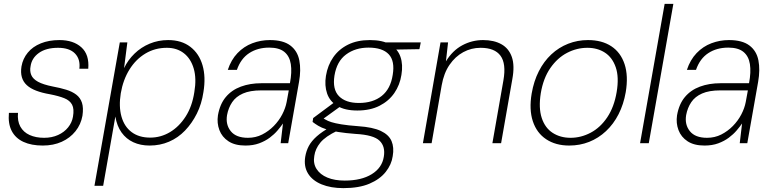

<svg xmlns="http://www.w3.org/2000/svg" viewBox="-20 -740 3999 992"><path d="M201 12Q142 12 101 -7Q60 -26 40.5 -63.5Q21 -101 26 -157H73Q69 -115 85 -86Q101 -57 133 -42.5Q165 -28 208 -28Q248 -28 280 -42.5Q312 -57 332 -82Q352 -107 357 -137Q364 -177 352.5 -199Q341 -221 312.5 -232.5Q284 -244 238 -253Q197 -260 167 -271.5Q137 -283 118.5 -300Q100 -317 93 -341Q86 -365 91 -397Q98 -437 123.5 -468Q149 -499 191 -516Q233 -533 287 -533Q359 -533 400.5 -495.5Q442 -458 436 -385H390Q396 -434 367.5 -463.5Q339 -493 280 -493Q218 -493 181 -466.5Q144 -440 138 -398Q133 -373 141.5 -352.5Q150 -332 176.5 -317.5Q203 -303 253 -293Q291 -286 322 -276.5Q353 -267 374 -251Q395 -235 403.5 -209Q412 -183 406 -142Q398 -97 370 -62Q342 -27 299 -7.5Q256 12 201 12Z M468 220 599 -521H638L621 -388Q641 -430 675 -463Q709 -496 753.5 -514.5Q798 -533 849 -533Q918 -533 963.5 -498Q1009 -463 1026.5 -402.5Q1044 -342 1031 -264Q1022 -203 997 -153Q972 -103 936 -65.5Q900 -28 853.5 -8Q807 12 753 12Q706 12 669 -5Q632 -22 608 -55.5Q584 -89 576 -138L513 220ZM756 -29Q811 -29 858.5 -57.5Q906 -86 939.5 -138.5Q973 -191 984 -264Q996 -334 981 -385.5Q966 -437 930 -465Q894 -493 842 -493Q781 -493 731.5 -463.5Q682 -434 649 -381Q616 -328 604 -258Q593 -190 607.5 -138Q622 -86 660 -57.5Q698 -29 756 -29Z M1248 12Q1194 12 1160.5 -10Q1127 -32 1113.5 -68Q1100 -104 1106 -144Q1116 -202 1146.5 -238.5Q1177 -275 1224.5 -292.5Q1272 -310 1330 -310H1478Q1489 -368 1482.5 -409Q1476 -450 1449 -472Q1422 -494 1371 -494Q1311 -494 1267.5 -465.5Q1224 -437 1204 -379H1157Q1174 -431 1207 -465.5Q1240 -500 1283.5 -516.5Q1327 -533 1374 -533Q1443 -533 1480 -505Q1517 -477 1526.5 -428Q1536 -379 1525 -317L1469 0H1430L1442 -102Q1431 -86 1414 -66Q1397 -46 1373.5 -28.5Q1350 -11 1319 0.5Q1288 12 1248 12ZM1261 -28Q1301 -28 1334.5 -45Q1368 -62 1394.5 -89Q1421 -116 1438 -148.5Q1455 -181 1461 -213L1472 -273H1329Q1272 -273 1235.5 -257Q1199 -241 1179.5 -212Q1160 -183 1153 -145Q1145 -96 1172.5 -62Q1200 -28 1261 -28Z M1754 232Q1689 232 1641.5 212.5Q1594 193 1571.5 156.5Q1549 120 1557 70Q1562 40 1575.5 14.5Q1589 -11 1616.5 -35.5Q1644 -60 1689 -85L1724 -65Q1661 -35 1635 -3Q1609 29 1604 65Q1597 104 1615.5 133Q1634 162 1671.5 177.5Q1709 193 1761 193Q1847 193 1900.5 160Q1954 127 1963 70Q1972 17 1941 -13Q1910 -43 1818 -48Q1765 -52 1728 -58Q1691 -64 1666 -72Q1641 -80 1624.5 -90Q1608 -100 1595 -110L1598 -130L1707 -211L1748 -197L1632 -113L1637 -136Q1649 -130 1661 -122.5Q1673 -115 1692 -109Q1711 -103 1744 -97.5Q1777 -92 1831 -88Q1906 -83 1947.5 -63.5Q1989 -44 2003 -11Q2017 22 2009 67Q2003 110 1973 148Q1943 186 1889 209Q1835 232 1754 232ZM1826 -169Q1762 -169 1723 -192.5Q1684 -216 1670 -257Q1656 -298 1664 -348Q1673 -403 1702 -444.5Q1731 -486 1778.5 -509.5Q1826 -533 1891 -533Q1957 -533 1996 -510Q2035 -487 2049 -446.5Q2063 -406 2054 -353Q2046 -301 2017.5 -259.5Q1989 -218 1941 -193.5Q1893 -169 1826 -169ZM1834 -208Q1907 -208 1952.5 -244.5Q1998 -281 2009 -353Q2021 -425 1988.5 -459.5Q1956 -494 1884 -494Q1816 -494 1768 -458.5Q1720 -423 1708 -349Q1697 -278 1731.5 -243Q1766 -208 1834 -208ZM1972 -483 1964 -521H2154L2147 -486Z M2165 0 2256 -521H2295L2284 -423Q2318 -479 2368.5 -506Q2419 -533 2476 -533Q2532 -533 2570.5 -511.5Q2609 -490 2624.5 -445.5Q2640 -401 2627 -331L2569 0H2524L2581 -325Q2596 -411 2566 -452Q2536 -493 2463 -493Q2415 -493 2373.5 -470.5Q2332 -448 2302.5 -405Q2273 -362 2262 -299L2210 0Z M2921 12Q2851 12 2802 -20.5Q2753 -53 2733 -113.5Q2713 -174 2727 -257Q2738 -321 2764 -372Q2790 -423 2828.5 -459Q2867 -495 2915.5 -514Q2964 -533 3018 -533Q3090 -533 3138.5 -501Q3187 -469 3207 -408.5Q3227 -348 3213 -264Q3202 -201 3176 -150Q3150 -99 3111 -62.5Q3072 -26 3024 -7Q2976 12 2921 12ZM2928 -28Q2982 -28 3032 -54.5Q3082 -81 3117.5 -134Q3153 -187 3166 -264Q3179 -341 3161.5 -392Q3144 -443 3105.5 -468Q3067 -493 3015 -493Q2960 -493 2910 -467Q2860 -441 2823.5 -388.5Q2787 -336 2774 -258Q2762 -182 2779 -130.5Q2796 -79 2835.5 -53.5Q2875 -28 2928 -28Z M3287 0 3414 -720H3459L3332 0Z M3620 12Q3566 12 3532.5 -10Q3499 -32 3485.5 -68Q3472 -104 3478 -144Q3488 -202 3518.5 -238.5Q3549 -275 3596.5 -292.5Q3644 -310 3702 -310H3850Q3861 -368 3854.5 -409Q3848 -450 3821 -472Q3794 -494 3743 -494Q3683 -494 3639.5 -465.5Q3596 -437 3576 -379H3529Q3546 -431 3579 -465.5Q3612 -500 3655.5 -516.5Q3699 -533 3746 -533Q3815 -533 3852 -505Q3889 -477 3898.5 -428Q3908 -379 3897 -317L3841 0H3802L3814 -102Q3803 -86 3786 -66Q3769 -46 3745.5 -28.5Q3722 -11 3691 0.5Q3660 12 3620 12ZM3633 -28Q3673 -28 3706.5 -45Q3740 -62 3766.5 -89Q3793 -116 3810 -148.5Q3827 -181 3833 -213L3844 -273H3701Q3644 -273 3607.5 -257Q3571 -241 3551.5 -212Q3532 -183 3525 -145Q3517 -96 3544.5 -62Q3572 -28 3633 -28Z"/></svg>

Font: DM Sans 10pt ExtraLight
Style: Italic
Weight: 250
Italic angle: -10°
Version: Version 4.004;gftools[0.9.30]